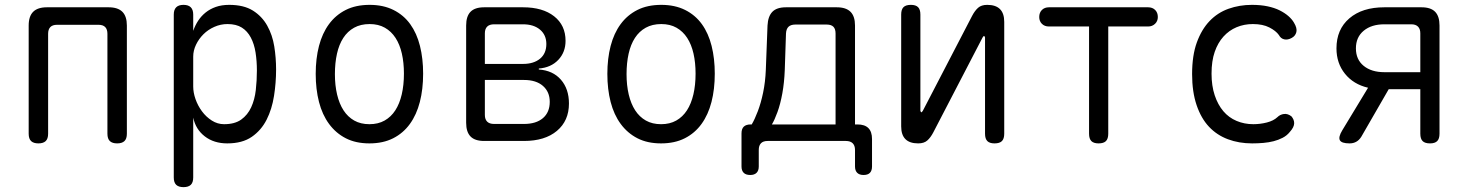

<svg xmlns="http://www.w3.org/2000/svg" viewBox="-20 -580 6040 790"><path d="M138 10Q118 10 108 0.5Q98 -9 98 -30V-475Q98 -513 116.5 -531.5Q135 -550 173 -550H427Q465 -550 483.5 -531.5Q502 -513 502 -475V-30Q502 -9 492 0.5Q482 10 462 10Q442 10 432 0.5Q422 -9 422 -30V-441Q422 -459 413 -468.5Q404 -478 385 -478H215Q196 -478 187 -468.5Q178 -459 178 -441V-30Q178 -9 168 0.5Q158 10 138 10Z M735 -560Q755 -560 765 -550Q775 -540 775 -520V-453Q783 -476 795.5 -495Q808 -514 826 -528.5Q844 -543 868 -551.5Q892 -560 923 -560Q983 -560 1020.5 -536.5Q1058 -513 1079.5 -474.5Q1101 -436 1108.5 -389Q1116 -342 1116 -294Q1116 -240 1107.5 -185.5Q1099 -131 1077 -87.5Q1055 -44 1016 -17Q977 10 915 10Q860 10 822.5 -19Q785 -48 775 -96V150Q775 171 765 180.5Q755 190 735 190Q715 190 705 180.5Q695 171 695 150V-520Q695 -540 705 -550Q715 -560 735 -560ZM916 -481Q888 -481 862 -469.5Q836 -458 817 -439Q798 -420 786.5 -396Q775 -372 775 -347V-224Q775 -199 784.5 -172Q794 -145 811 -122Q828 -99 851.5 -84Q875 -69 902 -69Q946 -69 972.5 -88Q999 -107 1013.5 -138.5Q1028 -170 1032.5 -209.5Q1037 -249 1037 -290Q1037 -329 1031.5 -364Q1026 -399 1012 -425.5Q998 -452 975 -466.5Q952 -481 916 -481Z M1500 10Q1444 10 1403 -11Q1362 -32 1334 -70Q1306 -108 1292.5 -160.5Q1279 -213 1279 -276Q1279 -339 1292.5 -391Q1306 -443 1333.5 -480.5Q1361 -518 1402.5 -539Q1444 -560 1501 -560Q1557 -560 1599 -539Q1641 -518 1668 -480.5Q1695 -443 1708 -391Q1721 -339 1721 -277Q1721 -213 1707.5 -160.5Q1694 -108 1666.5 -70Q1639 -32 1597.5 -11Q1556 10 1500 10ZM1500 -69Q1536 -69 1562.5 -84Q1589 -99 1606.5 -126Q1624 -153 1633 -191.5Q1642 -230 1642 -277Q1642 -322 1633.5 -359.5Q1625 -397 1607.5 -424Q1590 -451 1563.5 -466Q1537 -481 1501 -481Q1464 -481 1437 -466Q1410 -451 1392.5 -424Q1375 -397 1366.5 -359Q1358 -321 1358 -275Q1358 -229 1367 -191Q1376 -153 1393.5 -126Q1411 -99 1437.5 -84Q1464 -69 1500 -69Z M1972 0Q1934 0 1916 -18.5Q1898 -37 1898 -75V-475Q1898 -513 1916 -531.5Q1934 -550 1972 -550H2132Q2213 -550 2260 -513Q2307 -476 2307 -412Q2307 -365 2277 -333.5Q2247 -302 2197 -298V-294Q2255 -290 2288 -252Q2321 -214 2321 -154Q2321 -83 2271.5 -41.5Q2222 0 2136 0ZM1975 -251V-107Q1975 -89 1984.5 -79.5Q1994 -70 2013 -70H2136Q2186 -70 2214 -94Q2242 -118 2242 -161Q2242 -202 2214 -226.5Q2186 -251 2136 -251ZM2013 -480Q1994 -480 1984.5 -470.5Q1975 -461 1975 -443V-317H2132Q2176 -317 2202 -338.5Q2228 -360 2228 -399Q2228 -436 2202 -458Q2176 -480 2132 -480Z M2700 10Q2644 10 2603 -11Q2562 -32 2534 -70Q2506 -108 2492.5 -160.5Q2479 -213 2479 -276Q2479 -339 2492.5 -391Q2506 -443 2533.5 -480.5Q2561 -518 2602.5 -539Q2644 -560 2701 -560Q2757 -560 2799 -539Q2841 -518 2868 -480.5Q2895 -443 2908 -391Q2921 -339 2921 -277Q2921 -213 2907.5 -160.5Q2894 -108 2866.5 -70Q2839 -32 2797.5 -11Q2756 10 2700 10ZM2700 -69Q2736 -69 2762.5 -84Q2789 -99 2806.5 -126Q2824 -153 2833 -191.5Q2842 -230 2842 -277Q2842 -322 2833.5 -359.5Q2825 -397 2807.5 -424Q2790 -451 2763.5 -466Q2737 -481 2701 -481Q2664 -481 2637 -466Q2610 -451 2592.5 -424Q2575 -397 2566.5 -359Q2558 -321 2558 -275Q2558 -229 2567 -191Q2576 -153 2593.5 -126Q2611 -99 2637.5 -84Q2664 -69 2700 -69Z M3067 140Q3049 140 3040 131Q3031 122 3031 105V-31Q3031 -50 3040.5 -59Q3050 -68 3069 -68H3073Q3085 -88 3098 -122Q3111 -156 3120 -199.5Q3129 -243 3131 -292L3138 -475Q3140 -513 3158 -531.5Q3176 -550 3214 -550H3423Q3461 -550 3479.5 -531.5Q3498 -513 3498 -475V-68H3508Q3538 -68 3553 -53Q3568 -38 3568 -8V105Q3568 122 3559.5 131Q3551 140 3533 140Q3516 140 3507 131Q3498 122 3498 105V37Q3498 19 3488.5 9.5Q3479 0 3460 0H3139Q3120 0 3111 9.5Q3102 19 3102 37V105Q3102 122 3093 131Q3084 140 3067 140ZM3418 -442Q3418 -461 3409 -470Q3400 -479 3381 -479H3253Q3234 -479 3224.5 -470Q3215 -461 3214 -442L3209 -292Q3207 -240 3199 -196Q3191 -152 3179 -119Q3167 -86 3156 -68H3418Z M3688 -60V-520Q3688 -541 3697.5 -550.5Q3707 -560 3728 -560Q3748 -560 3757.5 -550.5Q3767 -541 3767 -520V-124Q3769 -118 3771 -118Q3773 -118 3773.5 -119.5Q3774 -121 3777 -124L3980 -515Q3991 -536 4004.5 -548Q4018 -560 4042 -560Q4077 -560 4094.5 -542.5Q4112 -525 4112 -490V-30Q4112 -9 4102.5 0.5Q4093 10 4072 10Q4052 10 4042.5 0.5Q4033 -9 4033 -30V-426Q4031 -432 4029 -432Q4027 -432 4026.5 -430.5Q4026 -429 4023 -426L3820 -35Q3809 -14 3795.5 -2Q3782 10 3758 10Q3723 10 3705.5 -7.5Q3688 -25 3688 -60Z M4461 -471H4296Q4278 -471 4267 -482Q4256 -493 4256 -510Q4256 -528 4267 -539Q4278 -550 4296 -550H4704Q4722 -550 4733 -539Q4744 -528 4744 -510Q4744 -493 4732.5 -482Q4721 -471 4704 -471H4540V-30Q4540 -9 4530.5 0.5Q4521 10 4500 10Q4480 10 4470.5 0.5Q4461 -9 4461 -30Z M4885 -275Q4885 -352 4904.5 -405.5Q4924 -459 4957 -493.5Q4990 -528 5035 -544Q5080 -560 5131 -560Q5167 -560 5195.5 -554Q5224 -548 5245 -537.5Q5266 -527 5281 -514Q5296 -501 5304 -487Q5318 -464 5314 -448Q5310 -432 5295 -424Q5279 -415 5264.5 -418Q5250 -421 5242 -436Q5230 -453 5203 -467Q5176 -481 5135 -481Q5099 -481 5068 -468Q5037 -455 5014 -429.5Q4991 -404 4978 -366.5Q4965 -329 4965 -277Q4965 -227 4978 -188Q4991 -149 5013.5 -122.5Q5036 -96 5068 -82.5Q5100 -69 5137 -69Q5165 -69 5192.5 -76Q5220 -83 5236 -98Q5247 -109 5263 -111Q5279 -113 5294 -101Q5299 -95 5302 -88Q5305 -81 5305 -73Q5305 -65 5300.5 -56Q5296 -47 5287 -37Q5275 -22 5257.5 -13Q5240 -4 5220.5 1Q5201 6 5178.5 8Q5156 10 5132 10Q5078 10 5032.5 -7Q4987 -24 4954.5 -58.5Q4922 -93 4903.5 -147.5Q4885 -202 4885 -275Z M5533 10Q5500 10 5493 -3Q5486 -16 5503 -44L5609 -219Q5549 -233 5514 -276.5Q5479 -320 5479 -381Q5479 -459 5532 -504.5Q5585 -550 5676 -550H5829Q5867 -550 5885 -531.5Q5903 -513 5903 -475V-30Q5903 -9 5893.5 0.5Q5884 10 5864 10Q5843 10 5833.5 0.5Q5824 -9 5824 -30V-213H5694L5581 -17Q5572 -3 5560 3.5Q5548 10 5533 10ZM5824 -443Q5824 -461 5814.5 -470.5Q5805 -480 5787 -480H5676Q5623 -480 5591 -453.5Q5559 -427 5559 -381Q5559 -335 5591 -309Q5623 -283 5676 -283H5824Z"/></svg>

Font: Maple Mono Normal NL Light
Style: Regular
Weight: 300
Monospace: yes
Designer: subframe7536
Version: Version 7.000